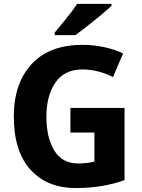

<svg xmlns="http://www.w3.org/2000/svg" viewBox="-20 -954 728 984"><path d="M340.8 -274.9H463.9V-126C442.9 -120.6 411.6 -116.2 380.9 -116.2C325.7 -116.2 284.7 -138.7 257.8 -183.1C231 -227.5 217.8 -285.2 217.8 -355C217.8 -428.2 233.4 -487.3 264.6 -531.7C295.4 -576.2 341.8 -598.1 402.8 -598.1C460 -598.1 513.7 -582 559.1 -559.1L610.8 -680.2C554.7 -707 480.5 -724.1 402.8 -724.1C289.1 -724.1 201.7 -690.9 141.6 -625C81.1 -559.1 50.8 -469.7 50.8 -357.9C50.8 -238.3 79.1 -147 136.2 -84.5C192.9 -21.5 270.5 9.8 369.1 9.8C466.3 9.8 548.3 -5.9 618.2 -30.8V-400.9H340.8ZM375 -934.1C360.4 -911.1 341.3 -885.7 318.4 -857.4C294.9 -829.1 275.4 -805.7 260.3 -787.1V-773.9H366.2C382.8 -786.1 403.3 -801.3 427.2 -820.3C451.2 -838.9 474.6 -857.9 497.6 -877C520 -896 538.1 -911.6 551.3 -923.8V-934.1Z"/></svg>

Font: Avrile Sans
Style: Bold
Weight: 700
Designer: Monotype Design Team, Google (font), Stefan Peev (BGR Cyrillic), Cristiano Sobral (main changes)
Foundry: The Avrile Sans Project Authors
Version: Version 3.110